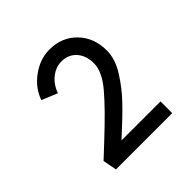

<svg xmlns="http://www.w3.org/2000/svg" viewBox="-124 -943 613 613"><g transform="rotate(-45 183.0 -636.5)"><path d="M101 -518Q174 -586 213 -632Q252 -678 252 -715Q252 -750 233 -771.5Q214 -793 182 -793Q157 -793 135 -775.5Q113 -758 103 -729L50 -751Q64 -792 102 -819.5Q140 -847 182 -847Q238 -847 274 -810Q310 -773 310 -715Q310 -677 285 -637Q260 -597 227.5 -563Q195 -529 140 -479H316V-426H62L53 -473Z"/></g></svg>

Font: SUITE
Style: Regular
Weight: 400
Designer: Sun
Foundry: Sun
Version: Version 2.040